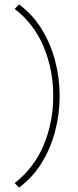

<svg xmlns="http://www.w3.org/2000/svg" viewBox="-20 -738 352 866"><path d="M66 108 46 88Q133 20 176.5 -82.5Q220 -185 220 -305Q220 -425 176.5 -528Q133 -631 46 -698L66 -718Q127 -673 167.5 -607.5Q208 -542 228.5 -464.5Q249 -387 249 -305Q249 -223 228.5 -145.5Q208 -68 167.5 -2.5Q127 63 66 108Z"/></svg>

Font: Outfit Thin Thin
Style: Regular
Weight: 250
Version: Version 1.100;gftools[0.9.27]